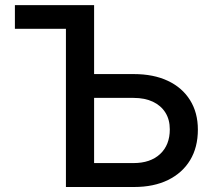

<svg xmlns="http://www.w3.org/2000/svg" viewBox="-20 -748 855 768"><path d="M39.6 -632.8V-727.5H276.9V-632.8ZM321.8 -451.7H515.1Q594.2 -451.7 651.6 -424.6Q709 -397.5 740.2 -347.4Q771.5 -297.4 771.5 -229.5Q771.5 -158.7 740.5 -107.4Q709.5 -56.2 652.3 -28.1Q595.2 0 516.1 0H243.7V-727.5H356.4V-95.7H514.2Q581.5 -95.7 620.4 -131.8Q659.2 -168 659.2 -230.5Q659.2 -269.5 641.6 -297.6Q624 -325.7 591.6 -341.1Q559.1 -356.4 514.2 -356.4H321.8Z"/></svg>

Font: V-Inter
Style: Medium-500
Weight: 500
Designer: Rasmus Andersson
Foundry: rsms
Version: Version 4.000;git-4146feb